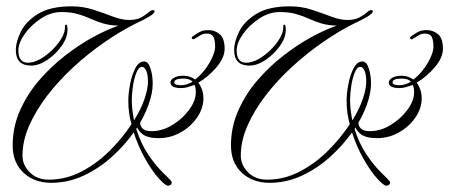

<svg xmlns="http://www.w3.org/2000/svg" viewBox="-20 -574 1418 606"><path d="M206 -554Q242 -554 274.5 -543.5Q307 -533 335.5 -522Q364 -511 387 -511Q411 -511 425.5 -519Q440 -527 448.5 -534.5Q457 -542 462 -542Q468 -542 468 -539Q468 -532 451.5 -522Q435 -512 409 -500Q359 -475 308 -439.5Q257 -404 211 -361.5Q165 -319 129 -272Q93 -225 72 -177Q51 -129 51 -83Q51 -53 74 -30Q97 -7 134 -7Q188 -7 237 -32.5Q286 -58 326.5 -98.5Q367 -139 395 -182Q385 -216 385 -256Q385 -279 390.5 -308Q396 -337 407 -358.5Q418 -380 435 -380Q448 -380 455 -358Q462 -336 462 -310Q462 -280 448.5 -242.5Q435 -205 410 -167Q425 -120 448 -86Q471 -52 492 -31.5Q513 -11 519 -4Q524 1 521 6.5Q518 12 510 12Q502 12 481.5 -10.5Q461 -33 439 -71.5Q417 -110 402 -156Q373 -115 332.5 -78.5Q292 -42 243.5 -19.5Q195 3 142 3Q88 3 54 -29Q20 -61 20 -115Q20 -173 43 -225Q66 -277 103.5 -320.5Q141 -364 185.5 -398.5Q230 -433 274 -457Q318 -481 354 -493Q325 -494 304 -500.5Q283 -507 264.5 -515.5Q246 -524 224.5 -530Q203 -536 174 -536Q140 -536 108.5 -515Q77 -494 57.5 -466Q38 -438 38 -415Q38 -376 68 -376Q86 -376 106 -387Q126 -398 144 -415.5Q162 -433 173.5 -452Q185 -471 185 -487Q185 -494 185.5 -495Q186 -496 189 -496Q193 -496 193 -480Q193 -455 174.5 -429Q156 -403 129.5 -385Q103 -367 78 -367Q30 -367 30 -416Q30 -443 46.5 -475.5Q63 -508 101.5 -531Q140 -554 206 -554ZM403 -194Q425 -229 436 -261.5Q447 -294 447 -316Q447 -339 441.5 -351Q436 -363 428 -363Q418 -363 410.5 -344.5Q403 -326 399.5 -301.5Q396 -277 396 -259Q396 -242 398 -225.5Q400 -209 403 -194ZM638 -479Q658 -479 673.5 -466Q689 -453 689 -420Q689 -392 663.5 -362Q638 -332 606 -313Q613 -304 617.5 -291.5Q622 -279 622 -263Q622 -232 602 -203Q582 -174 550 -156Q518 -138 481 -138Q445 -138 428.5 -151.5Q412 -165 410.5 -182Q409 -199 415 -210Q420 -215 422 -215Q425 -215 427 -212.5Q429 -210 427 -206Q423 -197 422.5 -186.5Q422 -176 430.5 -168Q439 -160 458 -160Q492 -160 524 -179.5Q556 -199 577 -227.5Q598 -256 598 -283Q598 -290 597 -296Q596 -302 594 -306Q583 -302 572.5 -299Q562 -296 552 -296Q518 -296 518 -314Q518 -322 529 -328.5Q540 -335 559 -335Q570 -335 579.5 -331.5Q589 -328 596 -323Q622 -343 640.5 -374.5Q659 -406 659 -427Q659 -448 653.5 -458Q648 -468 632 -468Q622 -468 614 -463.5Q606 -459 595 -452Q593 -450 590 -450Q587 -450 585.5 -453Q584 -456 588 -459Q599 -467 610 -473Q621 -479 638 -479ZM552 -305Q561 -305 570 -308Q579 -311 588 -316Q579 -326 559 -326Q530 -326 530 -314Q530 -305 552 -305Z M895 -554Q931 -554 963.5 -543.5Q996 -533 1024.5 -522Q1053 -511 1076 -511Q1100 -511 1114.5 -519Q1129 -527 1137.5 -534.5Q1146 -542 1151 -542Q1157 -542 1157 -539Q1157 -532 1140.5 -522Q1124 -512 1098 -500Q1048 -475 997 -439.5Q946 -404 900 -361.5Q854 -319 818 -272Q782 -225 761 -177Q740 -129 740 -83Q740 -53 763 -30Q786 -7 823 -7Q877 -7 926 -32.5Q975 -58 1015.5 -98.5Q1056 -139 1084 -182Q1074 -216 1074 -256Q1074 -279 1079.5 -308Q1085 -337 1096 -358.5Q1107 -380 1124 -380Q1137 -380 1144 -358Q1151 -336 1151 -310Q1151 -280 1137.5 -242.5Q1124 -205 1099 -167Q1114 -120 1137 -86Q1160 -52 1181 -31.5Q1202 -11 1208 -4Q1213 1 1210 6.5Q1207 12 1199 12Q1191 12 1170.5 -10.5Q1150 -33 1128 -71.5Q1106 -110 1091 -156Q1062 -115 1021.5 -78.5Q981 -42 932.5 -19.5Q884 3 831 3Q777 3 743 -29Q709 -61 709 -115Q709 -173 732 -225Q755 -277 792.5 -320.5Q830 -364 874.5 -398.5Q919 -433 963 -457Q1007 -481 1043 -493Q1014 -494 993 -500.5Q972 -507 953.5 -515.5Q935 -524 913.5 -530Q892 -536 863 -536Q829 -536 797.5 -515Q766 -494 746.5 -466Q727 -438 727 -415Q727 -376 757 -376Q775 -376 795 -387Q815 -398 833 -415.5Q851 -433 862.5 -452Q874 -471 874 -487Q874 -494 874.5 -495Q875 -496 878 -496Q882 -496 882 -480Q882 -455 863.5 -429Q845 -403 818.5 -385Q792 -367 767 -367Q719 -367 719 -416Q719 -443 735.5 -475.5Q752 -508 790.5 -531Q829 -554 895 -554ZM1092 -194Q1114 -229 1125 -261.5Q1136 -294 1136 -316Q1136 -339 1130.5 -351Q1125 -363 1117 -363Q1107 -363 1099.5 -344.5Q1092 -326 1088.5 -301.5Q1085 -277 1085 -259Q1085 -242 1087 -225.5Q1089 -209 1092 -194ZM1327 -479Q1347 -479 1362.5 -466Q1378 -453 1378 -420Q1378 -392 1352.5 -362Q1327 -332 1295 -313Q1302 -304 1306.5 -291.5Q1311 -279 1311 -263Q1311 -232 1291 -203Q1271 -174 1239 -156Q1207 -138 1170 -138Q1134 -138 1117.5 -151.5Q1101 -165 1099.5 -182Q1098 -199 1104 -210Q1109 -215 1111 -215Q1114 -215 1116 -212.5Q1118 -210 1116 -206Q1112 -197 1111.5 -186.5Q1111 -176 1119.5 -168Q1128 -160 1147 -160Q1181 -160 1213 -179.5Q1245 -199 1266 -227.5Q1287 -256 1287 -283Q1287 -290 1286 -296Q1285 -302 1283 -306Q1272 -302 1261.5 -299Q1251 -296 1241 -296Q1207 -296 1207 -314Q1207 -322 1218 -328.5Q1229 -335 1248 -335Q1259 -335 1268.5 -331.5Q1278 -328 1285 -323Q1311 -343 1329.5 -374.5Q1348 -406 1348 -427Q1348 -448 1342.5 -458Q1337 -468 1321 -468Q1311 -468 1303 -463.5Q1295 -459 1284 -452Q1282 -450 1279 -450Q1276 -450 1274.5 -453Q1273 -456 1277 -459Q1288 -467 1299 -473Q1310 -479 1327 -479ZM1241 -305Q1250 -305 1259 -308Q1268 -311 1277 -316Q1268 -326 1248 -326Q1219 -326 1219 -314Q1219 -305 1241 -305Z"/></svg>

Font: Kapakana
Style: Regular
Weight: 400
Designer: Kousuke Nagai
Version: Version 1.002